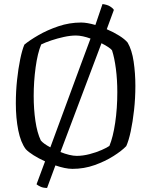

<svg xmlns="http://www.w3.org/2000/svg" viewBox="-20 -832 745 946"><path d="M212 94Q193 94 180 88Q167 82 160 76L202 -37Q171 -51 145.5 -67Q120 -83 107 -97Q82 -130 70 -190Q58 -250 58 -323Q58 -381 64 -437.5Q70 -494 79.5 -540Q89 -586 100 -612Q125 -633 169 -658.5Q213 -684 267.5 -702.5Q322 -721 380 -721Q408 -721 450 -709Q472 -772 485 -812Q509 -809 523 -800Q537 -791 541 -783L506 -688Q539 -674 567 -656.5Q595 -639 609 -622Q630 -586 638.5 -528.5Q647 -471 647 -409Q647 -348 640.5 -289.5Q634 -231 624 -184.5Q614 -138 602 -112Q580 -89 539 -63Q498 -37 446 -18.5Q394 0 337 0Q319 0 297.5 -4.5Q276 -9 253 -17ZM181 -140Q194 -124 228 -106L378 -513Q390 -545 402 -577.5Q414 -610 426 -642Q407 -649 388.5 -653Q370 -657 354 -657Q327 -657 295 -650Q263 -643 233 -633Q203 -623 183 -613Q165 -570 155.5 -500Q146 -430 146 -359Q146 -294 154.5 -236Q163 -178 181 -140ZM358 -64Q388 -64 421 -72.5Q454 -81 481 -93Q508 -105 519 -113Q537 -156 547.5 -227Q558 -298 558 -378Q558 -439 551 -493Q544 -547 532 -584Q528 -590 514 -599.5Q500 -609 480 -619L278 -83Q300 -74 321 -69Q342 -64 358 -64Z"/></svg>

Font: Texturina 72pt
Style: Regular
Weight: 400
Designer: Guillermo Torres Carreño
Foundry: Omnibus-Type
Version: Version 1.002; ttfautohint (v1.8.3)